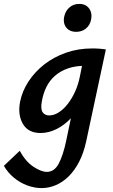

<svg xmlns="http://www.w3.org/2000/svg" viewBox="-83 -674 581 983"><path d="M130 289Q94 289 57 275.5Q20 262 -11.5 236Q-43 210 -63 175L18 98Q48 153 88 179.5Q128 206 157 206Q195 206 217.5 164Q240 122 256 46L300 -164L385 -277Q370 -211 343 -158.5Q316 -106 280.5 -69Q245 -32 205 -12.5Q165 7 125 7Q61 7 34 -40Q7 -87 20 -154Q31 -208 63 -257Q95 -306 143.5 -344Q192 -382 254.5 -404Q317 -426 389 -426Q413 -426 429 -424.5Q445 -423 459 -421L358 51Q345 110 322 154.5Q299 199 268.5 229Q238 259 202.5 274Q167 289 130 289ZM169 -83Q193 -83 217.5 -98.5Q242 -114 263.5 -141.5Q285 -169 301 -204Q317 -239 325 -278L345 -377L402 -334Q389 -336 376.5 -336.5Q364 -337 351 -337Q302 -337 264 -323.5Q226 -310 198.5 -286Q171 -262 154.5 -228.5Q138 -195 131 -154Q124 -115 135.5 -99Q147 -83 169 -83ZM307 -511Q284 -511 268.5 -521.5Q253 -532 247 -550Q241 -568 246 -590Q252 -618 272.5 -636Q293 -654 323 -654Q346 -654 361 -643Q376 -632 382 -613.5Q388 -595 383 -572Q377 -544 356.5 -527.5Q336 -511 307 -511Z"/></svg>

Font: Ysabeau Infant
Style: Bold Italic
Weight: 700
Italic angle: -12°
Designer: Christian Thalmann (Catharsis Fonts)
Version: Version 2.001;gftools[0.9.30]; featfreeze: ss01,ss02,lnum